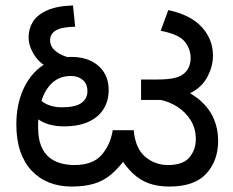

<svg xmlns="http://www.w3.org/2000/svg" viewBox="-20 -673 855 705"><path d="M243 12Q198 12 161 -2.5Q124 -17 96.5 -46Q69 -75 54.5 -117.5Q40 -160 40 -216Q40 -288 65 -344Q90 -400 135.5 -432Q181 -464 243 -464Q284 -464 314.5 -449Q345 -434 362 -407Q379 -380 379 -342Q379 -303 360.5 -273Q342 -243 305.5 -226Q269 -209 215 -209Q163 -209 128 -230Q93 -251 74 -274L94 -340Q107 -322 135 -300.5Q163 -279 208 -279Q257 -279 279 -295Q301 -311 301 -338Q301 -365 284 -379.5Q267 -394 241 -394Q199 -394 172 -369Q145 -344 132.5 -303Q120 -262 120 -215V-205Q120 -165 130.5 -138.5Q141 -112 159 -96.5Q177 -81 201.5 -74Q226 -67 253 -67Q320 -67 352.5 -103.5Q385 -140 394 -195H471Q477 -128 513 -97.5Q549 -67 597 -67Q652 -67 675.5 -95Q699 -123 699 -162Q699 -201 680.5 -231Q662 -261 632 -280.5Q602 -300 566 -307L634 -352Q684 -332 716.5 -303Q749 -274 765 -237Q781 -200 781 -156Q781 -83 737.5 -35.5Q694 12 602 12Q559 12 526 0Q493 -12 466.5 -37.5Q440 -63 417 -102L450 -103Q420 -60 390.5 -34.5Q361 -9 325.5 1.5Q290 12 243 12ZM189 -412Q135 -429 110 -465Q85 -501 85 -536Q85 -567 100.5 -592.5Q116 -618 152 -634.5Q188 -651 248 -653L256 -575Q207 -574 185.5 -561.5Q164 -549 164 -525Q164 -502 184.5 -485Q205 -468 246 -458ZM498 -306V-381H555Q598 -381 622 -387Q646 -393 659 -406Q670 -417 675 -430.5Q680 -444 680 -460Q680 -493 658.5 -520Q637 -547 570 -560L598 -636Q681 -618 721.5 -573Q762 -528 762 -469Q762 -425 737 -383Q712 -341 653 -320Q640 -316 630 -312.5Q620 -309 608.5 -307.5Q597 -306 577 -306Z"/></svg>

Font: hexukannada05
Style: Book
Weight: 400
Designer: Jelle Bosma - Monotype Design Team
Foundry: Monotype Imaging Inc.
Version: Version 2.003